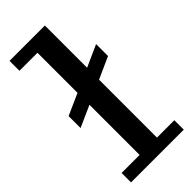

<svg xmlns="http://www.w3.org/2000/svg" viewBox="-237 -778 821 821"><g transform="rotate(-45 173.0 -367.5)"><path d="M18.1 0V-57.1H127V-360.4L29.8 -316.9V-389.2L127 -432.6V-674.8H18.1V-734.9H231.9V-479.5L330.6 -523.9V-451.7L231.9 -407.2V-57.1H336.9V0Z"/></g></svg>

Font: Trocchi
Style: Regular
Weight: 400
Designer: vernon adams
Version: Version 1.0; ttfautohint (v0.8) -l 6 -r 50 -G 100